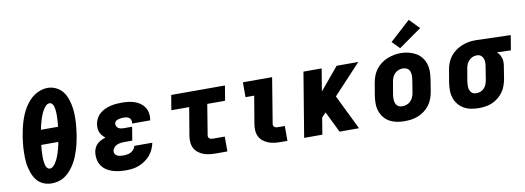

<svg xmlns="http://www.w3.org/2000/svg" viewBox="-61 -1149 4177 1527"><g transform="rotate(-10 2027.5 -386.0)"><path d="M257 8Q235 8 214.5 3Q194 -2 176 -12Q158 -22 144 -37Q130 -52 120 -69.5Q110 -87 103 -106.5Q96 -126 91 -146.5Q86 -167 83.5 -188Q81 -209 80.5 -230Q80 -251 80.5 -273.5Q81 -296 82.5 -317.5Q84 -339 87 -361Q90 -383 93 -404Q98 -432 104 -460Q110 -488 118.5 -515.5Q127 -543 138 -569.5Q149 -596 164.5 -621.5Q180 -647 199.5 -670Q219 -693 244 -710Q269 -727 297 -736.5Q325 -746 353 -746Q385 -746 414.5 -733.5Q444 -721 465 -699Q486 -677 498.5 -648.5Q511 -620 518 -589.5Q525 -559 527.5 -526.5Q530 -494 529 -461Q528 -428 524.5 -395.5Q521 -363 516 -330Q511 -303 505 -275Q499 -247 490.5 -220Q482 -193 471 -166Q460 -139 444.5 -113.5Q429 -88 409.5 -65Q390 -42 365.5 -25Q341 -8 313 0Q285 8 257 8ZM383 -427Q384 -441 385.5 -455Q387 -469 387.5 -482.5Q388 -496 388.5 -509.5Q389 -523 388.5 -537Q388 -551 386.5 -564Q385 -577 381.5 -590Q378 -603 369.5 -613Q361 -623 347 -623Q333 -623 321.5 -612.5Q310 -602 301.5 -589.5Q293 -577 286.5 -564Q280 -551 275 -537.5Q270 -524 265.5 -510Q261 -496 257.5 -482.5Q254 -469 250.5 -455Q247 -441 245 -427ZM262 -111Q277 -111 288.5 -122Q300 -133 308 -145.5Q316 -158 322.5 -171Q329 -184 334 -197.5Q339 -211 343.5 -225Q348 -239 351.5 -252.5Q355 -266 358.5 -280Q362 -294 364 -308H226Q225 -294 223.5 -280Q222 -266 221.5 -252.5Q221 -239 220.5 -225.5Q220 -212 220.5 -198Q221 -184 223 -171Q225 -158 228 -145Q231 -132 240 -121.5Q249 -111 262 -111Z M856 8Q827 8 799 4.5Q771 1 745 -7.5Q719 -16 696.5 -31.5Q674 -47 659.5 -69.5Q645 -92 640 -120Q635 -148 639 -177Q642 -194 650 -211.5Q658 -229 672.5 -242Q687 -255 704.5 -263.5Q722 -272 739 -278Q726 -287 715 -299.5Q704 -312 697.5 -328Q691 -344 690 -361.5Q689 -379 692 -397Q696 -419 707.5 -440.5Q719 -462 737.5 -477.5Q756 -493 778 -503Q800 -513 822.5 -518.5Q845 -524 868 -526Q891 -528 913 -528Q940 -528 966 -525Q992 -522 1016 -514Q1040 -506 1060.5 -492Q1081 -478 1095 -457.5Q1109 -437 1114 -411.5Q1119 -386 1115 -360Q1114 -357 1113.5 -354.5Q1113 -352 1113 -350H967Q967 -351 967.5 -351.5Q968 -352 968 -353Q970 -365 967 -376Q964 -387 956 -394.5Q948 -402 936.5 -405Q925 -408 913 -408Q906 -408 898.5 -408Q891 -408 883.5 -406.5Q876 -405 868.5 -403.5Q861 -402 854 -398.5Q847 -395 841.5 -388.5Q836 -382 835 -375Q833 -363 838 -352Q843 -341 852.5 -335Q862 -329 873.5 -327Q885 -325 897 -325H963L945 -216H879Q865 -216 850.5 -214Q836 -212 821.5 -206Q807 -200 796.5 -187.5Q786 -175 784 -161Q782 -148 788.5 -137Q795 -126 806 -120.5Q817 -115 830 -113.5Q843 -112 856 -112Q871 -112 886.5 -114.5Q902 -117 916 -124.5Q930 -132 940.5 -144.5Q951 -157 954 -172H1099Q1094 -146 1082.5 -120.5Q1071 -95 1053 -73.5Q1035 -52 1011 -35.5Q987 -19 961.5 -9Q936 1 909 4.5Q882 8 856 8Z M1582 0Q1556 0 1530.5 -3Q1505 -6 1482 -15Q1459 -24 1440 -39Q1421 -54 1410 -75.5Q1399 -97 1397 -123Q1395 -149 1399 -174L1437 -400H1293L1313 -520H1747L1727 -400H1583L1543 -155Q1541 -147 1543.5 -139.5Q1546 -132 1552 -127.5Q1558 -123 1566 -121.5Q1574 -120 1582 -120H1675V0Z M2107 0Q2081 0 2055.5 -3Q2030 -6 2007 -15Q1984 -24 1965 -39Q1946 -54 1935 -75.5Q1924 -97 1922 -123Q1920 -149 1924 -174L1962 -400H1892V-520H2128L2068 -155Q2066 -147 2068.5 -139.5Q2071 -132 2077 -127.5Q2083 -123 2091 -121.5Q2099 -120 2107 -120H2160V0Z M2295 0 2381 -520H2528L2498 -339L2649 -520H2824L2601 -281L2738 0H2581L2498 -170L2464 -134L2442 0Z M3106 8Q3074 8 3043 2Q3012 -4 2985.5 -18.5Q2959 -33 2940 -57Q2921 -81 2911.5 -110Q2902 -139 2902 -171Q2902 -203 2907 -235L2924 -335Q2929 -363 2939 -389.5Q2949 -416 2966.5 -439.5Q2984 -463 3008 -481Q3032 -499 3058.5 -509.5Q3085 -520 3112.5 -525.5Q3140 -531 3168 -531Q3200 -531 3230.5 -523.5Q3261 -516 3287.5 -501.5Q3314 -487 3333 -463Q3352 -439 3361.5 -410Q3371 -381 3371 -349Q3371 -317 3366 -285L3350 -185Q3345 -157 3335 -130.5Q3325 -104 3307.5 -80.5Q3290 -57 3266 -39Q3242 -21 3215.5 -10.5Q3189 0 3161 4Q3133 8 3106 8ZM3109 -112Q3127 -112 3144.5 -118.5Q3162 -125 3175.5 -138.5Q3189 -152 3196 -169.5Q3203 -187 3206 -204L3222 -304Q3225 -323 3225 -341Q3225 -359 3218.5 -375Q3212 -391 3196.5 -399.5Q3181 -408 3163 -408Q3145 -408 3127.5 -401Q3110 -394 3097 -380.5Q3084 -367 3077.5 -350Q3071 -333 3068 -316L3051 -216Q3049 -204 3048.5 -191.5Q3048 -179 3049.5 -167.5Q3051 -156 3055 -145.5Q3059 -135 3067 -127Q3075 -119 3086 -115.5Q3097 -112 3109 -112ZM3171 -570 3112 -630 3277 -780 3355 -700Z M3706 8Q3674 8 3642.5 2Q3611 -4 3585 -19Q3559 -34 3540 -57.5Q3521 -81 3511.5 -110Q3502 -139 3502 -171Q3502 -203 3507 -235L3524 -335Q3528 -362 3538.5 -388Q3549 -414 3566 -437Q3583 -460 3607 -477.5Q3631 -495 3657 -506Q3683 -517 3710 -522.5Q3737 -528 3764 -528Q3768 -528 3772.5 -528Q3777 -528 3781 -528L4055 -520L4035 -400L3923 -404Q3935 -393 3943.5 -380Q3952 -367 3956.5 -351Q3961 -335 3961 -318.5Q3961 -302 3958 -285L3942 -185Q3937 -158 3927.5 -131.5Q3918 -105 3901.5 -82Q3885 -59 3862 -40.5Q3839 -22 3813 -11Q3787 0 3759.5 4Q3732 8 3706 8ZM3708 -112Q3708 -112 3708 -112Q3708 -112 3708 -112Q3725 -112 3742 -119Q3759 -126 3771 -140Q3783 -154 3789 -170.5Q3795 -187 3798 -204L3814 -304Q3817 -321 3817.5 -338.5Q3818 -356 3813 -371Q3808 -386 3795.5 -396.5Q3783 -407 3766 -408H3761Q3760 -408 3758.5 -408Q3757 -408 3756 -408Q3739 -408 3723 -400Q3707 -392 3695 -378.5Q3683 -365 3676.5 -348.5Q3670 -332 3668 -316L3651 -216Q3649 -204 3648.5 -192Q3648 -180 3649 -168.5Q3650 -157 3654.5 -146Q3659 -135 3666.5 -127Q3674 -119 3685 -115.5Q3696 -112 3708 -112Z"/></g></svg>

Font: Iosevka Etoile Heavy Oblique
Style: Regular
Weight: 900
Italic angle: -9°
Designer: Belleve Invis
Foundry: Belleve Invis
Version: Version 15.5.2; ttfautohint (v1.8.4)